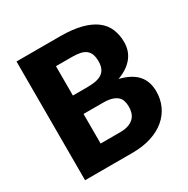

<svg xmlns="http://www.w3.org/2000/svg" viewBox="-164 -874 999 1020"><g transform="rotate(-30 335.0 -364.0)"><path d="M338.5 -728.5Q414 -728.5 467 -714.5Q520 -700.5 553.5 -675Q587 -649.5 602.2 -613Q617.5 -576.5 617.5 -531.5Q617.5 -507 610.5 -484.2Q603.5 -461.5 588.5 -441.8Q573.5 -422 550 -405.5Q526.5 -389 493.5 -377Q565.5 -359.5 600 -320.5Q634.5 -281.5 634.5 -219.5Q634.5 -173 616.5 -133Q598.5 -93 563.8 -63.2Q529 -33.5 478 -16.8Q427 0 361.5 0H70.5V-728.5ZM239.5 -602V-422H327.5Q355.5 -422 378 -426Q400.5 -430 416.2 -440Q432 -450 440.2 -467.5Q448.5 -485 448.5 -511.5Q448.5 -537.5 442 -554.8Q435.5 -572 422 -582.5Q408.5 -593 387.8 -597.5Q367 -602 338.5 -602ZM358.5 -127.5Q392 -127.5 413.2 -136Q434.5 -144.5 446.5 -158Q458.5 -171.5 463 -188.5Q467.5 -205.5 467.5 -223Q467.5 -243 462.2 -259Q457 -275 444.2 -286Q431.5 -297 410.5 -303Q389.5 -309 357.5 -309H239.5V-127.5Z"/></g></svg>

Font: Lato
Style: Regular
Weight: 900
Designer: Lukasz Dziedzic with Adam Twardoch and Botio Nikoltchev
Foundry: tyPoland Lukasz Dziedzic
Version: Version 2.010; 2014-09-01; http://www.latofonts.com/; ttfaut